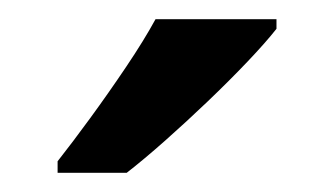

<svg xmlns="http://www.w3.org/2000/svg" viewBox="-20 -786 348 200"><path d="M268 -756Q257 -742 238 -722Q219 -702 196.5 -680.5Q174 -659 152 -639.5Q130 -620 112 -606H40V-618Q55 -637 74 -663Q93 -689 111.5 -716.5Q130 -744 142 -766H268Z"/></svg>

Font: Noto Sans Adlam Medium
Style: Regular
Weight: 500
Version: Version 3.001